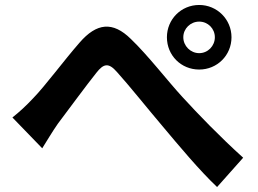

<svg xmlns="http://www.w3.org/2000/svg" viewBox="-20 -753 1040 773"><path d="M30 -280 150 -156C167 -183 190 -222 213 -255C256 -312 328 -410 368 -460C397 -497 417 -502 451 -463C499 -410 574 -316 636 -243C699 -168 782 -68 854 0L959 -118C864 -204 778 -293 714 -363C655 -427 576 -530 507 -596C434 -668 369 -661 300 -581C237 -509 161 -406 114 -358C84 -326 60 -304 30 -280ZM718 -603C718 -638 747 -666 782 -666C817 -666 845 -638 845 -603C845 -568 817 -539 782 -539C747 -539 718 -568 718 -603ZM652 -603C652 -530 709 -473 782 -473C854 -473 912 -530 912 -603C912 -675 854 -733 782 -733C709 -733 652 -675 652 -603Z"/></svg>

Font: Noto Sans HK
Style: Bold
Weight: 700
Designer: Ryoko NISHIZUKA 西塚涼子 (kana, bopomofo & ideographs); Paul D. Hunt (Latin, Greek & Cyrillic); Sandoll Communications 산돌커뮤니
Foundry: Adobe
Version: Version 2.002;hotconv 1.0.116;makeotfexe 2.5.65601